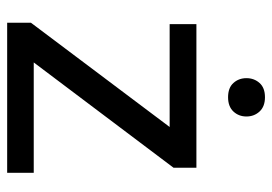

<svg xmlns="http://www.w3.org/2000/svg" viewBox="-132 -628 760 536"><g transform="rotate(90 248.0 -360.0)"><path d="M462.4 -74.2V0H43.5V-66.4L334.5 -453.6H47.4V-528.3H448.2V-464.4L154.3 -74.2ZM198.2 -668Q198.2 -689.5 211.7 -704.6Q225.1 -719.7 251.5 -719.7Q277.3 -719.7 291.3 -704.6Q305.2 -689.5 305.2 -668Q305.2 -646.5 291.3 -631.6Q277.3 -616.7 251.5 -616.7Q225.1 -616.7 211.7 -631.6Q198.2 -646.5 198.2 -668Z"/></g></svg>

Font: Vazirmatn RD
Style: Regular
Weight: 400
Designer: Saber Rastikerdar
Foundry: Saber Rastikerdar
Version: Version 32.102